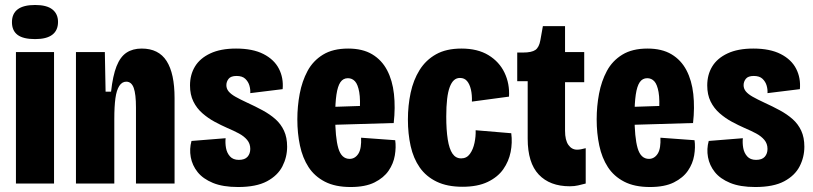

<svg xmlns="http://www.w3.org/2000/svg" viewBox="-20 -737 3266 771"><path d="M44 0V-528H197V0ZM121 -580Q73 -580 50.5 -597Q28 -614 28 -648Q28 -682 51 -699.5Q74 -717 121 -717Q168 -717 190.5 -699Q213 -681 213 -649Q213 -615 190 -597.5Q167 -580 121 -580Z M285 0V-330V-528H401L404 -369H426Q433 -433 448 -471Q463 -509 488 -525.5Q513 -542 549 -542Q617 -542 649 -492Q681 -442 681 -343V0H526V-305Q526 -359 517 -384Q508 -409 487 -409Q470 -409 459 -392Q448 -375 443.5 -342.5Q439 -310 439 -259V0Z M936 14Q875 14 835 -2.5Q795 -19 773.5 -46Q752 -73 746 -106Q740 -139 749 -171L886 -182Q884 -163 887.5 -143Q891 -123 903.5 -109Q916 -95 939 -95Q963 -95 974 -107.5Q985 -120 985 -139Q985 -160 972.5 -175Q960 -190 939.5 -201Q919 -212 893 -223Q868 -234 842 -248Q816 -262 793 -282Q770 -302 756.5 -329.5Q743 -357 743 -394Q743 -437 763 -470Q783 -503 824.5 -522.5Q866 -542 928 -542Q995 -542 1038 -520Q1081 -498 1100 -461Q1119 -424 1115 -379L985 -363Q986 -378 981.5 -393.5Q977 -409 965 -420.5Q953 -432 930 -432Q907 -432 898 -420.5Q889 -409 889 -395Q889 -381 898 -370Q907 -359 925.5 -348.5Q944 -338 972 -325Q1005 -310 1034.5 -294Q1064 -278 1086 -258.5Q1108 -239 1120.5 -212Q1133 -185 1133 -148Q1133 -106 1114 -69Q1095 -32 1052 -9Q1009 14 936 14Z M1388 14Q1326 14 1284.5 -7.5Q1243 -29 1219 -66Q1195 -103 1184.5 -152.5Q1174 -202 1174 -258Q1174 -310 1183.5 -360.5Q1193 -411 1215 -452Q1237 -493 1277 -517.5Q1317 -542 1378 -542Q1436 -542 1474.5 -519Q1513 -496 1534.5 -455Q1556 -414 1562 -359.5Q1568 -305 1561 -243L1291 -235V-307L1441 -312L1424 -280Q1428 -337 1422.5 -367.5Q1417 -398 1405.5 -410.5Q1394 -423 1377 -423Q1358 -423 1347 -407Q1336 -391 1331 -357Q1326 -323 1326 -271Q1326 -185 1338.5 -142Q1351 -99 1384 -99Q1395 -99 1404 -104.5Q1413 -110 1419.5 -120.5Q1426 -131 1428.5 -147.5Q1431 -164 1430 -184L1567 -174Q1571 -146 1565.5 -113Q1560 -80 1540.5 -51.5Q1521 -23 1484 -4.5Q1447 14 1388 14Z M1837 13Q1776 13 1733.5 -7.5Q1691 -28 1665.5 -64.5Q1640 -101 1629 -150.5Q1618 -200 1618 -257Q1618 -313 1629 -364.5Q1640 -416 1665 -456Q1690 -496 1731 -519Q1772 -542 1833 -542Q1898 -542 1941.5 -515.5Q1985 -489 2006 -445Q2027 -401 2024 -349L1875 -329Q1876 -356 1871 -377.5Q1866 -399 1855.5 -411.5Q1845 -424 1827 -424Q1813 -424 1803 -415Q1793 -406 1786 -387.5Q1779 -369 1775.5 -339.5Q1772 -310 1772 -269Q1772 -215 1778 -177Q1784 -139 1797 -120Q1810 -101 1832 -101Q1854 -101 1867 -119Q1880 -137 1885.5 -163.5Q1891 -190 1890 -214L2033 -202Q2038 -164 2030.5 -126.5Q2023 -89 2001 -57.5Q1979 -26 1938.5 -6.5Q1898 13 1837 13Z M2268 11Q2188 11 2143.5 -36Q2099 -83 2099 -180V-411H2057V-526H2080Q2115 -526 2130 -536.5Q2145 -547 2150 -576L2160 -632H2249V-528H2326V-407H2249V-212Q2249 -174 2262.5 -155Q2276 -136 2297 -136Q2305 -136 2313 -137.5Q2321 -139 2332 -142V0Q2316 4 2301.5 7.5Q2287 11 2268 11Z M2590 14Q2528 14 2486.5 -7.5Q2445 -29 2421 -66Q2397 -103 2386.5 -152.5Q2376 -202 2376 -258Q2376 -310 2385.5 -360.5Q2395 -411 2417 -452Q2439 -493 2479 -517.5Q2519 -542 2580 -542Q2638 -542 2676.5 -519Q2715 -496 2736.5 -455Q2758 -414 2764 -359.5Q2770 -305 2763 -243L2493 -235V-307L2643 -312L2626 -280Q2630 -337 2624.5 -367.5Q2619 -398 2607.5 -410.5Q2596 -423 2579 -423Q2560 -423 2549 -407Q2538 -391 2533 -357Q2528 -323 2528 -271Q2528 -185 2540.5 -142Q2553 -99 2586 -99Q2597 -99 2606 -104.5Q2615 -110 2621.5 -120.5Q2628 -131 2630.5 -147.5Q2633 -164 2632 -184L2769 -174Q2773 -146 2767.5 -113Q2762 -80 2742.5 -51.5Q2723 -23 2686 -4.5Q2649 14 2590 14Z M3013 14Q2952 14 2912 -2.5Q2872 -19 2850.5 -46Q2829 -73 2823 -106Q2817 -139 2826 -171L2963 -182Q2961 -163 2964.5 -143Q2968 -123 2980.5 -109Q2993 -95 3016 -95Q3040 -95 3051 -107.5Q3062 -120 3062 -139Q3062 -160 3049.5 -175Q3037 -190 3016.5 -201Q2996 -212 2970 -223Q2945 -234 2919 -248Q2893 -262 2870 -282Q2847 -302 2833.5 -329.5Q2820 -357 2820 -394Q2820 -437 2840 -470Q2860 -503 2901.5 -522.5Q2943 -542 3005 -542Q3072 -542 3115 -520Q3158 -498 3177 -461Q3196 -424 3192 -379L3062 -363Q3063 -378 3058.5 -393.5Q3054 -409 3042 -420.5Q3030 -432 3007 -432Q2984 -432 2975 -420.5Q2966 -409 2966 -395Q2966 -381 2975 -370Q2984 -359 3002.5 -348.5Q3021 -338 3049 -325Q3082 -310 3111.5 -294Q3141 -278 3163 -258.5Q3185 -239 3197.5 -212Q3210 -185 3210 -148Q3210 -106 3191 -69Q3172 -32 3129 -9Q3086 14 3013 14Z"/></svg>

Font: Bricolage Grotesque 24pt Condensed ExtraBold
Style: Regular
Weight: 800
Width: 3
Designer: Mathieu Triay
Foundry: Atelier Triay
Version: Version 1.001;gftools[0.9.33.dev8+g029e19f]